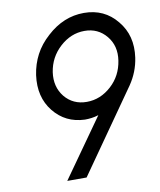

<svg xmlns="http://www.w3.org/2000/svg" viewBox="-81 -777 702 841"><g transform="rotate(-10 270.0 -356.0)"><path d="M295 -326Q234 -326 197 -371Q161 -416 170 -480Q180 -545 228 -589Q277 -634 338 -634Q398 -634 435 -589Q472 -544 462 -480Q452 -414 405 -371Q356 -326 295 -326ZM236 0 492 -365Q528 -418 537 -480Q551 -577 495 -644Q440 -712 349 -712Q258 -712 184 -644Q146 -610 124.5 -569Q103 -528 96 -480Q83 -384 135 -319Q187 -254 273 -251Q288 -251 303 -253Q318 -255 334 -260L150 0Z"/></g></svg>

Font: Unageo
Style: Regular-Italic
Weight: 400
Designer: Richard Sepsi
Foundry: Richard Sepsi
Version: Version 2.000